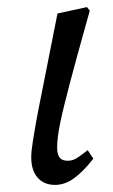

<svg xmlns="http://www.w3.org/2000/svg" viewBox="-20 -508 319 541"><path d="M135 13Q104 13 86 -7.5Q68 -28 68 -65Q68 -73 69 -83.5Q70 -94 73 -113Q76 -132 81.5 -163Q87 -194 97 -243L142 -470L225 -488L233 -478L199 -356Q187 -312 177.5 -276Q168 -240 161 -211.5Q154 -183 149.5 -161Q145 -139 143 -122Q141 -105 141 -93Q141 -73 148 -64Q155 -55 171 -55Q185 -55 198 -63.5Q211 -72 227 -85L243 -61Q215 -25 189 -6Q163 13 135 13Z"/></svg>

Font: Source Serif 4
Style: Italic
Weight: 400
Italic angle: -12°
Designer: Frank Grießhammer
Foundry: Adobe Systems Incorporated
Version: Version 4.004;hotconv 1.0.116;makeotfexe 2.5.65601